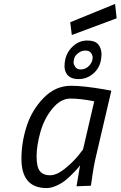

<svg xmlns="http://www.w3.org/2000/svg" viewBox="-20 -946 613 976"><path d="M345 -768 337 -833 565 -926 573 -853ZM217 10Q89 10 89 -139Q89 -222 115.5 -304.5Q142 -387 202 -448.5Q262 -510 341 -510Q402 -510 508 -492L546 -485L470 -160Q456 -104 446 -28L442 -2L369 1Q383 -85 387 -106Q382 -97 357.5 -71.5Q333 -46 314 -30.5Q295 -15 268 -2.5Q241 10 217 10ZM459 -431Q389 -445 338.5 -445Q288 -445 246 -393.5Q204 -342 185 -273.5Q166 -205 166 -151Q166 -97 183 -76Q200 -55 234 -55Q268 -55 308.5 -87.5Q349 -120 376 -153L402 -186ZM352 -712Q383 -740 423.5 -740Q464 -740 480 -719.5Q496 -699 496 -671Q496 -663 495 -655Q491 -606 457.5 -575Q424 -544 379.5 -544Q335 -544 318 -572Q308 -589 308 -608Q308 -673 352 -712ZM428 -607Q451 -627 451 -654Q451 -665 442.5 -677Q434 -689 414 -689Q394 -689 377.5 -676Q361 -663 357.5 -650Q354 -637 354 -628Q354 -619 362.5 -606Q371 -593 391 -593Q411 -593 428 -607Z"/></svg>

Font: Titillium Web
Style: Italic
Weight: 400
Italic angle: -13°
Version: Version 1.002;PS 57.000;hotconv 1.0.70;makeotf.lib2.5.55311